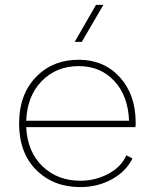

<svg xmlns="http://www.w3.org/2000/svg" viewBox="-20 -754 622 784"><path d="M308 10Q198 10 128 -60Q58 -130 58 -250Q58 -367 126 -438.5Q194 -510 302 -510Q404 -510 469 -439Q534 -368 534 -253Q534 -239 533 -235H87Q92 -134 153.5 -75Q215 -16 308 -16Q369 -16 422 -44Q475 -72 496 -120L521 -107Q494 -53 436 -21.5Q378 10 308 10ZM87 -261H507Q503 -363 446.5 -423.5Q390 -484 302 -484Q210 -484 150.5 -423Q91 -362 87 -261ZM285 -583 372 -734H402L314 -583Z"/></svg>

Font: Human Sans ExtraLight
Style: Regular
Weight: 200
Designer: Tim Radville
Foundry: Continuum
Version: Version 1.000;FEAKit 1.0